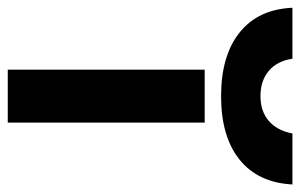

<svg xmlns="http://www.w3.org/2000/svg" viewBox="-250 -630 792 507"><g transform="rotate(90 146.5 -376.0)"><path d="M76.4 0V-520H216.3V0ZM146.3 -563.3Q39.3 -563.3 -21.8 -612.3Q-83 -661.3 -87 -751.7H47.6Q53.6 -711.3 79.6 -689.3Q105.6 -667.3 146.3 -667.3Q186.3 -667.3 211.8 -689.3Q237.3 -711.3 245 -751.7H379.6Q374.9 -661.3 314.3 -612.3Q253.6 -563.3 146.3 -563.3Z"/></g></svg>

Font: M PLUS 1 Thin
Style: Regular
Weight: 100
Designer: Coji Morishita
Foundry: UNDERFOREST DESIGN
Version: Version 1.001